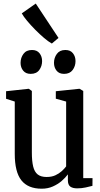

<svg xmlns="http://www.w3.org/2000/svg" viewBox="-20 -1076 576 1106"><path d="M425 9Q398.5 9 384.8 -1.2Q371 -11.5 371 -38V-71.5Q356.5 -52 334.8 -33.2Q313 -14.5 284.2 -1.8Q255.5 11 220 11Q141.5 11 103.2 -37.2Q65 -85.5 65 -190V-491L15 -507V-550.5L144.5 -564.5H146L163.5 -552V-197.5Q163.5 -148.5 171 -117.2Q178.5 -86 197 -71.2Q215.5 -56.5 248.5 -56.5Q277.5 -56.5 298.8 -66.2Q320 -76 335.5 -90Q351 -104 361 -117.5V-491L301.5 -507.5V-550.5L436 -564.5H438.5L459.5 -552V-50H513L512.5 -5.5Q497 -1.5 473.8 3.8Q450.5 9 425 9ZM156 -650.5Q128.5 -650.5 113.5 -669Q98.5 -687.5 98.5 -714Q98.5 -743 115 -765.5Q131.5 -788 164 -788H165Q193 -788 207.8 -769.2Q222.5 -750.5 222.5 -724Q222.5 -695 206.2 -672.8Q190 -650.5 157 -650.5ZM348.5 -650.5Q320.5 -650.5 305.8 -669Q291 -687.5 291 -714Q291 -743 307.5 -765.5Q324 -788 356 -788H357Q385.5 -788 400.2 -769.2Q415 -750.5 415 -724Q415 -695 398.5 -672.8Q382 -650.5 349.5 -650.5ZM278 -825.5Q259 -836 234 -857.2Q209 -878.5 183.2 -904.5Q157.5 -930.5 136.5 -955.5Q115.5 -980.5 105.5 -999L186 -1055.5L317 -857.5L279 -825.5Z"/></svg>

Font: Merriweather 24pt SemiCondensed
Style: Regular
Weight: 400
Width: 4
Designer: Eben Sorkin
Foundry: Eben Sorkin
Version: Version 2.100